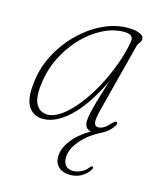

<svg xmlns="http://www.w3.org/2000/svg" viewBox="-101 -518 653 791"><g transform="rotate(15 226.0 -122.5)"><path d="M324.5 -89.5Q314 -48 316.8 -33Q319.5 -18 334.5 -18Q345.5 -18 357.5 -25.2Q369.5 -32.5 386 -50.5Q397 -61.5 403 -58.5Q409 -54.5 402.5 -43.5Q383 -14 355 -1Q300.5 26.5 269.2 64.2Q238 102 238 137Q238 159.5 249.2 171Q260.5 182.5 280 182.5Q296.5 182.5 314 174.2Q331.5 166 343 150.5Q348 144 353 144Q359 144.5 356.5 152.5Q349.5 169.5 326.5 185.5Q303.5 201.5 273 201.5Q241.5 201.5 223.8 185.2Q206 169 206 141.5Q206 107 233.5 70.8Q261 34.5 309.5 6.5Q282.5 1.5 282.5 -30Q282.5 -42.5 286.2 -61.2Q290 -80 300 -115.5Q310 -151 329 -212Q278.5 -106 220 -49.2Q161.5 7.5 104.5 7.5Q64 7.5 42.8 -25Q21.5 -57.5 31 -129.5Q37.5 -191.5 67 -248.2Q96.5 -305 141.5 -349.5Q186.5 -394 239.8 -419.8Q293 -445.5 347.5 -445.5Q380 -445.5 398 -437.2Q416 -429 416 -416Q416 -406.5 409 -398.8Q402 -391 400 -382ZM62 -131Q53.5 -70 70 -42.2Q86.5 -14.5 118 -14.5Q146 -14.5 177.5 -37.2Q209 -60 240.2 -99.2Q271.5 -138.5 298.5 -188Q325.5 -237.5 345.2 -291.2Q365 -345 373.5 -396Q377 -425.5 336.5 -425.5Q290.5 -425.5 244.8 -402Q199 -378.5 160.2 -337.8Q121.5 -297 95.2 -243.8Q69 -190.5 62 -131Z"/></g></svg>

Font: Fraunces 72pt Soft Thin
Style: Italic
Weight: 100
Italic angle: -16°
Version: Version 1.000;[0bf87f6ff]